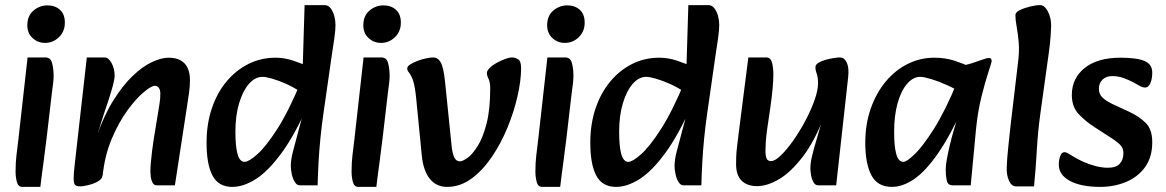

<svg xmlns="http://www.w3.org/2000/svg" viewBox="-20 -716 4567 752"><path d="M68 16Q51 16 46 -3.5Q41 -23 41 -44Q41 -80 44.5 -108Q48 -136 52 -170L88 -491H158Q178 -491 184 -469Q190 -447 190 -419Q190 -405 188 -389.5Q186 -374 182 -342L163 -179Q157 -127 152 -92Q147 -57 144 -32Q141 -7 138 16ZM156 -548Q128 -548 107.5 -567Q87 -586 87 -617Q87 -654 111 -674.5Q135 -695 166 -695Q195 -695 214.5 -678Q234 -661 234 -627Q234 -593 211 -570.5Q188 -548 156 -548Z M594 10Q583 10 577.5 -0.5Q572 -11 570.5 -24Q569 -37 569 -45Q569 -59 571 -81Q573 -103 576 -127.5Q579 -152 582 -170L599 -274Q602 -294 605 -311.5Q608 -329 608 -349Q608 -364 602 -372Q596 -380 586 -380Q573 -380 543 -355Q513 -330 479 -283.5Q445 -237 417.5 -172Q390 -107 382 -27L356 -175Q386 -262 423.5 -322Q461 -382 500 -419Q539 -456 575.5 -473Q612 -490 640 -490Q670 -490 688.5 -479Q707 -468 715.5 -448.5Q724 -429 724 -403Q724 -378 720.5 -353.5Q717 -329 713 -303L665 10ZM295 14Q282 14 275.5 9.5Q269 5 268.5 -14Q268 -33 273 -75L320 -491H390Q405 -491 417 -469Q429 -447 429 -419Q429 -406 421.5 -378.5Q414 -351 404 -320.5Q394 -290 386 -267L360 -185L397 -191L381 -27Q380 -17 369 -9Q358 -1 343 4Q328 9 314.5 11.5Q301 14 295 14Z M890 16Q836 16 812.5 -28Q789 -72 789 -157Q789 -230 809.5 -291Q830 -352 867 -396.5Q904 -441 953 -465.5Q1002 -490 1059 -490Q1094 -490 1128.5 -478.5Q1163 -467 1188 -455L1156 -357Q1129 -375 1099.5 -388Q1070 -401 1045.5 -408Q1021 -415 1008 -415Q979 -415 955 -387.5Q931 -360 916.5 -311.5Q902 -263 902 -200Q902 -142 910.5 -112Q919 -82 938 -82Q954 -82 987.5 -111.5Q1021 -141 1065.5 -210Q1110 -279 1159 -397L1188 -308Q1135 -188 1083 -117Q1031 -46 982.5 -15Q934 16 890 16ZM1154 10Q1143 10 1135 -2.5Q1127 -15 1123 -33Q1119 -51 1119 -66Q1119 -91 1127.5 -123Q1136 -155 1149 -204L1169 -279L1140 -311L1151 -416L1165 -433L1173 -696H1251Q1266 -696 1275.5 -683Q1285 -670 1289.5 -652.5Q1294 -635 1294 -619Q1294 -609 1293 -596.5Q1292 -584 1289 -562.5Q1286 -541 1280 -503L1247 -273Q1240 -225 1235 -175Q1230 -125 1227.5 -78Q1225 -31 1224 10Z M1384 16Q1367 16 1362 -3.5Q1357 -23 1357 -44Q1357 -80 1360.5 -108Q1364 -136 1368 -170L1404 -491H1474Q1494 -491 1500 -469Q1506 -447 1506 -419Q1506 -405 1504 -389.5Q1502 -374 1498 -342L1479 -179Q1473 -127 1468 -92Q1463 -57 1460 -32Q1457 -7 1454 16ZM1472 -548Q1444 -548 1423.5 -567Q1403 -586 1403 -617Q1403 -654 1427 -674.5Q1451 -695 1482 -695Q1511 -695 1530.5 -678Q1550 -661 1550 -627Q1550 -593 1527 -570.5Q1504 -548 1472 -548Z M1731 16Q1689 16 1663.5 -15.5Q1638 -47 1632 -107L1610 -331Q1608 -354 1603.5 -377.5Q1599 -401 1592 -415Q1585 -429 1580 -434.5Q1575 -440 1575 -448Q1575 -456 1586.5 -463.5Q1598 -471 1615 -477.5Q1632 -484 1649 -487.5Q1666 -491 1677 -491Q1695 -491 1706 -472Q1717 -453 1723 -397L1749 -143Q1752 -114 1759.5 -99Q1767 -84 1781 -84Q1792 -84 1811.5 -98Q1831 -112 1851.5 -145Q1872 -178 1886 -233Q1900 -288 1900 -370Q1900 -394 1893.5 -407Q1887 -420 1887 -430Q1887 -439 1898 -450Q1909 -461 1925.5 -470Q1942 -479 1958.5 -485Q1975 -491 1985 -491Q1997 -491 2009 -484Q2021 -477 2021 -449Q2021 -401 2007 -339.5Q1993 -278 1967.5 -216Q1942 -154 1906 -101Q1870 -48 1826 -16Q1782 16 1731 16Z M2104 16Q2087 16 2082 -3.5Q2077 -23 2077 -44Q2077 -80 2080.5 -108Q2084 -136 2088 -170L2124 -491H2194Q2214 -491 2220 -469Q2226 -447 2226 -419Q2226 -405 2224 -389.5Q2222 -374 2218 -342L2199 -179Q2193 -127 2188 -92Q2183 -57 2180 -32Q2177 -7 2174 16ZM2192 -548Q2164 -548 2143.5 -567Q2123 -586 2123 -617Q2123 -654 2147 -674.5Q2171 -695 2202 -695Q2231 -695 2250.5 -678Q2270 -661 2270 -627Q2270 -593 2247 -570.5Q2224 -548 2192 -548Z M2393 16Q2339 16 2315.5 -28Q2292 -72 2292 -157Q2292 -230 2312.5 -291Q2333 -352 2370 -396.5Q2407 -441 2456 -465.5Q2505 -490 2562 -490Q2597 -490 2631.5 -478.5Q2666 -467 2691 -455L2659 -357Q2632 -375 2602.5 -388Q2573 -401 2548.5 -408Q2524 -415 2511 -415Q2482 -415 2458 -387.5Q2434 -360 2419.5 -311.5Q2405 -263 2405 -200Q2405 -142 2413.5 -112Q2422 -82 2441 -82Q2457 -82 2490.5 -111.5Q2524 -141 2568.5 -210Q2613 -279 2662 -397L2691 -308Q2638 -188 2586 -117Q2534 -46 2485.5 -15Q2437 16 2393 16ZM2657 10Q2646 10 2638 -2.5Q2630 -15 2626 -33Q2622 -51 2622 -66Q2622 -91 2630.5 -123Q2639 -155 2652 -204L2672 -279L2643 -311L2654 -416L2668 -433L2676 -696H2754Q2769 -696 2778.5 -683Q2788 -670 2792.5 -652.5Q2797 -635 2797 -619Q2797 -609 2796 -596.5Q2795 -584 2792 -562.5Q2789 -541 2783 -503L2750 -273Q2743 -225 2738 -175Q2733 -125 2730.5 -78Q2728 -31 2727 10Z M2945 13Q2906 13 2884.5 -8.5Q2863 -30 2863 -73Q2863 -88 2863.5 -103Q2864 -118 2866.5 -139Q2869 -160 2873 -193L2911 -491H2981Q2998 -491 3003.5 -471.5Q3009 -452 3009 -424Q3009 -403 3006 -369Q3003 -335 2997 -294L2985 -212Q2981 -184 2979.5 -162Q2978 -140 2978 -126Q2978 -106 2982.5 -95.5Q2987 -85 3000 -85Q3015 -85 3038 -107Q3061 -129 3086.5 -165Q3112 -201 3134 -242.5Q3156 -284 3170 -323Q3184 -362 3184 -390Q3184 -413 3178.5 -428.5Q3173 -444 3174 -454Q3174 -463 3185.5 -470Q3197 -477 3213 -481.5Q3229 -486 3245 -488.5Q3261 -491 3270 -491Q3287 -491 3296.5 -471Q3306 -451 3302 -414L3255 10H3185Q3173 10 3166 -2.5Q3159 -15 3156.5 -31Q3154 -47 3154 -55Q3154 -78 3160.5 -105Q3167 -132 3179.5 -174Q3192 -216 3210 -282V-265Q3171 -163 3124 -102Q3077 -41 3031 -14Q2985 13 2945 13Z M3473 16Q3417 16 3393 -29.5Q3369 -75 3369 -157Q3369 -230 3390.5 -291Q3412 -352 3449 -396.5Q3486 -441 3535 -465.5Q3584 -490 3639 -490Q3682 -490 3717.5 -478.5Q3753 -467 3778 -455L3749 -350Q3722 -368 3688.5 -383Q3655 -398 3626.5 -406.5Q3598 -415 3584 -415Q3556 -415 3532.5 -387.5Q3509 -360 3495.5 -311.5Q3482 -263 3482 -200Q3482 -142 3490.5 -112Q3499 -82 3518 -82Q3531 -82 3562 -111.5Q3593 -141 3637 -210Q3681 -279 3730 -397L3758 -308Q3704 -188 3655 -117Q3606 -46 3561 -15Q3516 16 3473 16ZM3712 10Q3692 10 3688 -9.5Q3684 -29 3684 -51Q3684 -68 3688.5 -93Q3693 -118 3700 -147Q3707 -176 3715 -204L3737 -279L3708 -305L3732 -456Q3764 -461 3788.5 -469Q3813 -477 3829.5 -483Q3846 -489 3853 -489Q3864 -489 3864 -477Q3864 -472 3851.5 -434.5Q3839 -397 3824.5 -339Q3810 -281 3803 -213L3782 10Z M3960 14Q3942 14 3932 -8Q3922 -30 3923 -59Q3924 -93 3929 -140Q3934 -187 3939 -233L3967 -469Q3973 -514 3970 -549Q3967 -584 3962 -611Q3957 -638 3957 -657Q3957 -668 3974.5 -676.5Q3992 -685 4015 -690.5Q4038 -696 4054 -696Q4071 -696 4084 -671.5Q4097 -647 4097 -615Q4097 -608 4095 -576Q4093 -544 4087 -503L4055 -273Q4045 -201 4041 -129.5Q4037 -58 4030 14Z M4290 16Q4214 16 4170.5 -7.5Q4127 -31 4127 -71Q4127 -89 4132.5 -104.5Q4138 -120 4149 -120Q4153 -120 4158 -118Q4163 -116 4177 -107Q4197 -94 4221.5 -83Q4246 -72 4271.5 -65.5Q4297 -59 4319 -59Q4351 -59 4365.5 -74.5Q4380 -90 4380 -116Q4380 -135 4368.5 -147.5Q4357 -160 4332 -176L4270 -216Q4231 -241 4204.5 -269.5Q4178 -298 4178 -344Q4178 -409 4228 -449.5Q4278 -490 4369 -490Q4433 -490 4463 -477Q4493 -464 4493 -432Q4493 -407 4485.5 -390Q4478 -373 4465 -373Q4461 -373 4454.5 -375Q4448 -377 4443 -380Q4435 -385 4418 -394Q4401 -403 4380 -410.5Q4359 -418 4336 -418Q4313 -418 4298.5 -404.5Q4284 -391 4284 -368Q4284 -349 4296 -336Q4308 -323 4336 -309L4401 -279Q4442 -260 4467.5 -234.5Q4493 -209 4493 -159Q4493 -100 4464.5 -61Q4436 -22 4389.5 -3Q4343 16 4290 16Z"/></svg>

Font: Alkatra
Style: Regular
Weight: 400
Designer: Suman Bhandary
Version: Version 1.100;gftools[0.9.22]